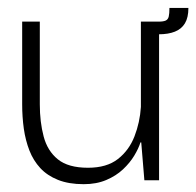

<svg xmlns="http://www.w3.org/2000/svg" viewBox="-20 -461 502 491"><path d="M194.2 10Q155.8 10 128.3 -1Q100.8 -12 83 -31.2Q65.2 -50.5 55.2 -76.2Q45.2 -102 40.9 -132Q36.7 -162 36.7 -194.3V-405.7H81.8V-194.2Q81.8 -149 91.6 -112.1Q101.3 -75.2 127.9 -53.6Q154.5 -32 205 -32Q253 -32 281.6 -54.4Q310.2 -76.8 324 -112.5Q337.8 -148.2 340.3 -187.5V-405.7H386.8V0H349.2L341.2 -96.8H339.2Q334.2 -81 323.2 -62.8Q312.3 -44.7 294.6 -28Q276.8 -11.3 251.8 -0.7Q226.7 10 194.2 10ZM361.7 -373.3 364.2 -405.7H385.7Q397.7 -405.7 403.7 -408.4Q409.7 -411.2 411.5 -418.7Q413.3 -426.2 413.3 -440.7H461.8Q461.8 -416.2 453 -401.5Q444.2 -386.8 427.3 -380.1Q410.5 -373.3 385.7 -373.3Z"/></svg>

Font: Darker Grotesque Light
Style: Regular
Weight: 300
Designer: Gabriel Lam
Foundry: TypeRant
Version: Version 1.000;gftools[0.9.28]